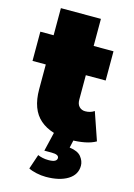

<svg xmlns="http://www.w3.org/2000/svg" viewBox="-134 -739 729 1047"><g transform="rotate(15 230.0 -215.0)"><path d="M413 -352H301V-214Q301 -188 314.5 -174.5Q328 -161 348 -161Q377 -161 399 -176L453 -19Q427 -4 390.5 3Q354 10 314 10Q200 10 137.5 -44Q75 -98 75 -212V-352H0V-517H75V-670H301V-517H413ZM233 240Q207 240 179.5 234Q152 228 135 219L163 136Q174 141 189.5 144.5Q205 148 223 148Q249 148 260 141.5Q271 135 271 124Q271 104 230 104H189L216 -10H332L318 52Q365 58 384 82Q403 106 403 132Q403 183 356.5 211.5Q310 240 233 240Z"/></g></svg>

Font: Montserrat-Alt1 Black
Style: Regular
Weight: 900
Designer: Differentunic
Foundry: Differentunic
Version: Version 7.222